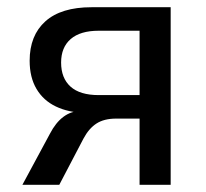

<svg xmlns="http://www.w3.org/2000/svg" viewBox="-20 -511 571 531"><path d="M42 0 118 -141Q134 -172 155.5 -188Q177 -204 203 -204H215L213 -199Q169 -200 134.5 -216.5Q100 -233 81 -265Q62 -297 62 -343Q62 -413 105.5 -452Q149 -491 233 -491H452V0H366V-183H301Q268 -183 247 -169.5Q226 -156 211 -128L144 0ZM253 -248H366V-426H253Q202 -426 175.5 -403Q149 -380 149 -338Q149 -295 175 -271.5Q201 -248 253 -248Z"/></svg>

Font: Nunito Sans 10pt SemiCondensed Medium
Style: Regular
Weight: 500
Width: 4
Designer: Vernon Adams
Foundry: Vernon Adams
Version: Version 3.101;gftools[0.9.27]